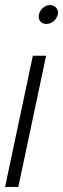

<svg xmlns="http://www.w3.org/2000/svg" viewBox="-39 -570 248 754"><path d="M113 -504Q113 -510 114 -513Q117 -528 129.5 -539Q142 -550 158 -550Q173 -550 182 -539Q191 -528 188 -513Q184 -497 171 -486.5Q158 -476 143 -476Q130 -476 121.5 -484Q113 -492 113 -504ZM90 -351H142L33 164H-19Z"/></svg>

Font: Prompt ExtraLight
Style: Italic
Weight: 275
Italic angle: -12°
Designer: Katatrad Team
Foundry: CadsonDemak
Version: Version 1.000